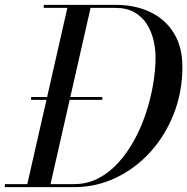

<svg xmlns="http://www.w3.org/2000/svg" viewBox="-55 -770 770 790"><path d="M72.5 -359V-371H366V-359ZM-35 0V-12.5H250Q303.5 -12.5 349 -36Q394.5 -59.5 431.8 -100.5Q469 -141.5 497.8 -194.2Q526.5 -247 545.8 -305.5Q565 -364 575 -423Q585 -482 585 -535Q585 -569.5 576.5 -605.2Q568 -641 549 -671Q530 -701 498.2 -719.2Q466.5 -737.5 420 -737.5H125V-750H420Q501.5 -750 563.5 -720.2Q625.5 -690.5 660.5 -633.5Q695.5 -576.5 695.5 -495Q695.5 -392.5 660.5 -302.8Q625.5 -213 564 -145Q502.5 -77 421.8 -38.5Q341 0 250 0ZM54.5 0 225 -750H320.5L150 0Z"/></svg>

Font: Bodoni Moda 18pt
Style: Italic
Weight: 400
Italic angle: -13°
Designer: Owen Earl
Foundry: indestructible type
Version: Version 2.005